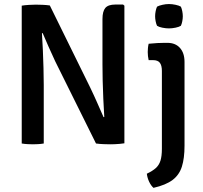

<svg xmlns="http://www.w3.org/2000/svg" viewBox="-20 -710 1006 950"><path d="M87.5 -682Q102 -684.5 123.2 -685.8Q144.5 -687 157 -687Q170.5 -687 189.8 -686.2Q209 -685.5 226.5 -683L196 -547.5L187.5 -545.5Q190 -509 192 -464Q194 -419 195.2 -373.5Q196.5 -328 196.5 -289.5V0Q182 2.5 168.2 3.2Q154.5 4 143 4Q132 4 117 3.2Q102 2.5 87.5 0ZM253 -407Q235.5 -444.5 219.8 -480Q204 -515.5 191 -546.5L136 -612L226.5 -683L426.5 -276.5Q446 -236 462.5 -198.2Q479 -160.5 492.5 -130L551 -68.5L455 0ZM595.5 -682V-1Q586 0.5 573.2 1.8Q560.5 3 547.8 3.5Q535 4 525 4Q510 4 491.5 3.2Q473 2.5 455 0L487 -129.5L496 -131Q493.5 -172.5 491.2 -219.8Q489 -267 488 -312Q487 -357 487 -391.5V-615.5Q487 -654 501.2 -670.8Q515.5 -687.5 550.5 -687.5H589ZM893 11Q893 73 880 114.2Q867 155.5 833.8 180.5Q800.5 205.5 739.5 219.5Q727.5 209 718.2 189.8Q709 170.5 706.5 149.5Q735 136 751 121.5Q767 107 774 84.8Q781 62.5 781 26.5V-359.5Q781 -385.5 771.2 -399Q761.5 -412.5 736.5 -412.5H715.5Q711 -432.5 711 -452.5Q711 -462 712 -472.5Q713 -483 715.5 -493.5Q737.5 -496 759.2 -497Q781 -498 793.5 -498H808.5Q848 -498 870.5 -472.8Q893 -447.5 893 -403.5ZM747.5 -629.5Q747.5 -641 750 -654Q752.5 -667 757 -677Q767 -682.5 783.8 -686.2Q800.5 -690 816 -690Q831.5 -690 849 -686.2Q866.5 -682.5 875 -677Q879.5 -667 882 -653.8Q884.5 -640.5 884.5 -629.5Q884.5 -618.5 882 -605.2Q879.5 -592 875 -582.5Q867 -577 849.2 -573.2Q831.5 -569.5 816 -569.5Q800.5 -569.5 783.2 -573Q766 -576.5 757 -582.5Q752.5 -592 750 -605.2Q747.5 -618.5 747.5 -629.5Z"/></svg>

Font: Signika Light Medium
Style: Regular
Weight: 500
Version: Version 2.003;gftools[0.9.32]